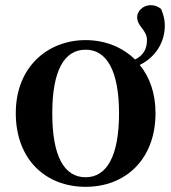

<svg xmlns="http://www.w3.org/2000/svg" viewBox="-20 -706 661 742"><path d="M311 -21C228 -21 182 -102 182 -268C182 -433 228 -514 311 -514C392 -514 440 -433 440 -268C440 -102 392 -21 311 -21ZM617 -608C617 -632 611 -650 603 -671C590 -682 576 -686 562 -686C532 -686 510 -662 510 -640C510 -603 548 -591 548 -551C548 -517 534 -492 502 -476C452 -525 384 -551 311 -551C165 -551 41 -448 41 -269C41 -90 156 16 311 16C464 16 581 -89 581 -269C581 -346 558 -409 520 -455C579 -484 617 -540 617 -608Z"/></svg>

Font: Noto Serif CJK JP
Style: Bold
Weight: 700
Designer: Ryoko NISHIZUKA 西塚涼子 (kana & ideographs); Frank Grießhammer (Latin, Greek & Cyrillic); Wenlong ZHANG 张文龙 (bopomofo); San
Foundry: Adobe Systems Incorporated
Version: Version 1.000;PS 1;hotconv 16.6.53;makeotf.lib2.5.65590